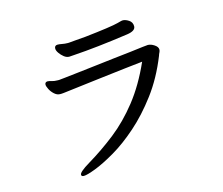

<svg xmlns="http://www.w3.org/2000/svg" viewBox="-106 -856 1213 1046"><g transform="rotate(-15 500.0 -333.0)"><path d="M363 -601Q347 -600 335 -599Q320 -599 306 -610Q292 -621 282 -635.5Q272 -650 272 -661Q272 -679 290 -679Q300 -679 315 -676Q330 -673 345 -673H352Q360 -674 385.5 -676Q411 -678 447 -681Q520 -689 569 -696Q618 -703 636 -708Q654 -713 658.5 -714Q663 -715 667 -715Q682 -715 700.5 -703Q719 -691 719 -668Q719 -642 671 -635Q489 -609 363 -601ZM249 -491Q253 -491 282.5 -494.5Q312 -498 357.5 -503Q403 -508 456.5 -514.5Q510 -521 563 -527Q616 -533 661 -538Q756 -550 764 -550Q781 -550 800 -537.5Q819 -525 819 -510Q819 -502 815 -494.5Q811 -487 808 -477Q762 -362 697 -275.5Q632 -189 561.5 -127Q491 -65 425 -26.5Q359 12 310.5 30.5Q262 49 244 49Q230 49 230 39Q230 31 244 19Q259 6 289 -12Q371 -61 447.5 -121Q524 -181 591 -266Q658 -351 711 -470Q643 -463 451.5 -440Q260 -417 254 -416Q248 -415 242 -415H233Q217 -415 202 -428.5Q187 -442 178.5 -459Q170 -476 170 -485Q170 -498 183 -500H185Q194 -500 207.5 -495.5Q221 -491 242 -491Z"/></g></svg>

Font: Moon Stars Kai HW
Style: Bold
Weight: 700
Designer: GuiWonder
Version: Version 1.101